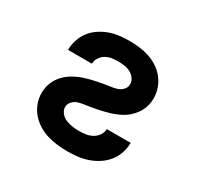

<svg xmlns="http://www.w3.org/2000/svg" viewBox="-124 -679 847 827"><g transform="rotate(30 300.0 -265.0)"><path d="M302 8Q276 8 250.5 5Q225 2 200.5 -5.5Q176 -13 154 -27Q132 -41 115.5 -60.5Q99 -80 90 -104.5Q81 -129 81 -155Q81 -170 84 -184.5Q87 -199 93.5 -213Q100 -227 109.5 -239Q119 -251 130.5 -261Q142 -271 155 -278.5Q168 -286 181.5 -292Q195 -298 209.5 -302.5Q224 -307 238.5 -310.5Q253 -314 268 -317Q283 -320 298 -322.5Q313 -325 328 -327Q343 -329 357 -333.5Q371 -338 382 -350Q393 -362 393 -377Q393 -393 383 -406Q373 -419 359 -426Q345 -433 329.5 -435Q314 -437 298 -437Q282 -437 266.5 -434.5Q251 -432 237.5 -424Q224 -416 215 -402Q206 -388 206 -372H87Q87 -397 95 -421.5Q103 -446 118 -466Q133 -486 154.5 -500.5Q176 -515 199.5 -523.5Q223 -532 248 -535Q273 -538 298 -538Q323 -538 348 -535Q373 -532 397 -524Q421 -516 442 -502Q463 -488 478.5 -468.5Q494 -449 502.5 -425Q511 -401 511 -376Q511 -360 508 -345.5Q505 -331 498.5 -317Q492 -303 482.5 -291Q473 -279 462 -269Q451 -259 438 -251.5Q425 -244 411 -238Q397 -232 382.5 -227.5Q368 -223 353.5 -219.5Q339 -216 324 -213Q309 -210 294 -207.5Q279 -205 264 -203Q249 -201 235 -196.5Q221 -192 210 -180Q199 -168 199 -153Q199 -142 204.5 -132Q210 -122 218.5 -115Q227 -108 237 -104Q247 -100 258 -97.5Q269 -95 280 -94Q291 -93 302 -93Q319 -93 335.5 -95.5Q352 -98 367 -106Q382 -114 392 -128.5Q402 -143 402 -160H521Q521 -134 512.5 -109Q504 -84 488 -64Q472 -44 450 -29.5Q428 -15 403.5 -6.5Q379 2 353.5 5Q328 8 302 8Z"/></g></svg>

Font: Iosevka Curly Extended
Style: Bold
Weight: 700
Width: 7
Monospace: yes
Designer: Belleve Invis
Foundry: Belleve Invis
Version: Version 11.1.0; ttfautohint (v1.8.3)